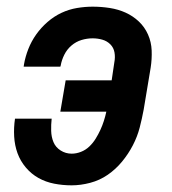

<svg xmlns="http://www.w3.org/2000/svg" viewBox="-20 -548 515 576"><path d="M195 8Q168 8 142.5 3Q117 -2 95.5 -14Q74 -26 57.5 -45.5Q41 -65 32.5 -88.5Q24 -112 22.5 -138.5Q21 -165 25 -192H135Q133 -174 133.5 -155.5Q134 -137 140.5 -121.5Q147 -106 162 -96.5Q177 -87 195 -87Q209 -87 223 -92.5Q237 -98 248 -108.5Q259 -119 267 -132Q275 -145 281 -158Q287 -171 291.5 -185Q296 -199 299 -213H161L177 -307H315L323 -361Q326 -376 323.5 -390.5Q321 -405 311 -415Q301 -425 287 -429Q273 -433 258 -433Q241 -433 224.5 -428Q208 -423 194.5 -411.5Q181 -400 173 -384Q165 -368 162 -351L161 -348H51L52 -355Q56 -378 65 -401Q74 -424 88.5 -444.5Q103 -465 122.5 -482Q142 -499 164.5 -509.5Q187 -520 211 -524Q235 -528 258 -528Q284 -528 309.5 -524Q335 -520 357 -510Q379 -500 396.5 -483.5Q414 -467 424 -444.5Q434 -422 435 -396.5Q436 -371 432 -345L411 -219Q406 -192 399 -165Q392 -138 378.5 -112Q365 -86 346 -63Q327 -40 303 -23.5Q279 -7 250.5 0.5Q222 8 195 8Z"/></svg>

Font: Iosevka QP
Style: Bold Italic
Weight: 700
Italic angle: -9°
Designer: Belleve Invis
Foundry: Belleve Invis
Version: Version 20.0.0; ttfautohint (v1.8.4)